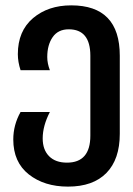

<svg xmlns="http://www.w3.org/2000/svg" viewBox="-20 -440 499 720"><path d="M237.8 -330.1Q197.8 -330.1 177.5 -300.8Q157.2 -271.5 157.2 -226.1Q157.2 -202.6 167 -176.8H57.1Q46.9 -208 46.9 -236.8Q46.9 -323.7 104 -372.1Q160.6 -419.9 247.1 -419.9Q429.2 -419.9 429.2 -231V62Q429.2 157.2 379.2 208.5Q329.1 259.8 234.9 259.8Q146 259.8 87.9 213.9Q29.8 168 29.8 83Q29.8 28.8 57.1 -20H167Q140.1 32.2 140.1 79.1Q140.1 121.6 164.1 145.8Q188 169.9 231 169.9Q318.8 169.9 318.8 68.8V-231Q318.8 -330.1 237.8 -330.1Z"/></svg>

Font: Miedinger*
Style: Bold
Weight: 700
Version: Version 001.000